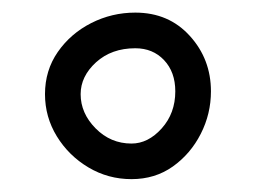

<svg xmlns="http://www.w3.org/2000/svg" viewBox="-20 -340 400 300"><path d="M50.3 -192.9Q50.3 -230 70.3 -258.8Q90.3 -287.6 122.6 -304Q154.8 -320.3 191.4 -320.3Q243.7 -320.3 276.6 -283.9Q309.6 -247.6 309.6 -197.3Q309.6 -162.1 293.7 -130.9Q277.8 -99.6 250 -79.8Q222.2 -60.1 185.5 -60.1Q148.9 -60.1 118.2 -78.4Q87.4 -96.7 68.8 -127Q50.3 -157.2 50.3 -192.9ZM106 -192.9Q106 -163.1 129.4 -139.4Q152.8 -115.7 185.5 -115.7Q211.4 -115.7 232.7 -139.4Q253.9 -163.1 253.9 -197.3Q253.9 -227.5 236.3 -246.1Q218.8 -264.6 191.4 -264.6Q154.3 -264.6 130.1 -242.7Q106 -220.7 106 -192.9Z"/></svg>

Font: Mikhak Regular
Style: Regular
Weight: 400
Designer: Amin Abedi
Version: Version 3.3